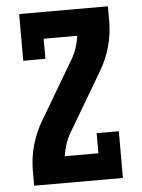

<svg xmlns="http://www.w3.org/2000/svg" viewBox="-53 -777 605 819"><g transform="rotate(-5 250.0 -367.5)"><path d="M60 0V-66Q60 -120 75 -173Q90 -226 118 -273L264 -520Q278 -543 286.5 -568.5Q295 -594 299 -621H155V-535H60V-735H440V-669Q440 -615 425 -562Q410 -509 382 -462L236 -215Q222 -192 213.5 -166.5Q205 -141 201 -114H345V-200H440V0Z"/></g></svg>

Font: Iosevka Curly Slab Heavy
Style: Regular
Weight: 900
Monospace: yes
Designer: Belleve Invis
Foundry: Belleve Invis
Version: Version 22.1.2; ttfautohint (v1.8.4)